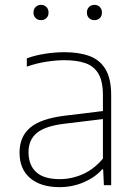

<svg xmlns="http://www.w3.org/2000/svg" viewBox="-20 -763 562 791"><path d="M225 8Q148 8 104.2 -29.2Q60.5 -66.5 60.5 -134Q60.5 -200.5 104.8 -237.5Q149 -274.5 248 -286.5L404 -305.5V-370.5Q404 -428.5 385.2 -459.8Q366.5 -491 331.2 -503Q296 -515 246 -515Q213 -515 172.5 -509Q132 -503 90.5 -488.5V-522.5Q123.5 -535 165.2 -541.5Q207 -548 245.5 -548Q306 -548 349 -532Q392 -516 415 -477.2Q438 -438.5 438 -371V0H408L405 -65.5H401Q371.5 -32 324.8 -12Q278 8 225 8ZM97.5 -136.5Q97.5 -83 129 -54Q160.5 -25 226 -25Q274.5 -25 320.8 -45.2Q367 -65.5 404 -109.5V-272.5L247 -253.5Q166.5 -244 132 -215.5Q97.5 -187 97.5 -136.5ZM369 -680Q355.5 -680 346.8 -688.5Q338 -697 338 -711Q338 -725.5 346.8 -734.2Q355.5 -743 369 -743Q382.5 -743 391.2 -734.2Q400 -725.5 400 -711Q400 -697 391.2 -688.5Q382.5 -680 369 -680ZM149 -680Q135.5 -680 126.8 -688.5Q118 -697 118 -711Q118 -725.5 126.8 -734.2Q135.5 -743 149 -743Q162.5 -743 171.2 -734.2Q180 -725.5 180 -711Q180 -697 171.2 -688.5Q162.5 -680 149 -680Z"/></svg>

Font: Encode Sans SemiExpanded SemiExpanded Thin
Style: Regular
Weight: 100
Width: 6
Designer: Multiple Designers
Foundry: Impallari Type
Version: Version 3.000; ttfautohint (v1.8.3) -l 8 -r 50 -G 200 -x 14 